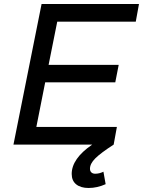

<svg xmlns="http://www.w3.org/2000/svg" viewBox="-20 -720 712 956"><path d="M265 -612 222 -397H571L554 -310H205L161 -88H562L546 0Q481 42 454.5 68.5Q428 95 428 120Q428 132 435 138.5Q442 145 454 145Q475 145 495 135L506 197Q464 216 421 216Q382 216 359.5 198Q337 180 337 146Q337 70 439 0H47L187 -700H672L656 -612Z"/></svg>

Font: Gontserrat
Style: Italic
Weight: 400
Italic angle: -11.3°
Designer: Julieta Ulanovsky
Foundry: Julieta Ulanovsky
Version: Version 6.001